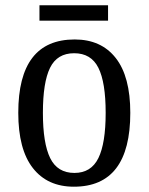

<svg xmlns="http://www.w3.org/2000/svg" viewBox="-20 -695 561 725"><path d="M49 -269Q49 -546 262 -546Q362 -546 417 -476Q472 -406 472 -269Q472 10 259 10Q159 10 104 -60.5Q49 -131 49 -269ZM379 -269Q379 -384 351.5 -439Q324 -494 260 -494Q196 -494 169 -439Q142 -384 142 -269Q142 -154 169.5 -98Q197 -42 261 -42Q324 -42 351.5 -98Q379 -154 379 -269ZM129 -675H388V-617H129Z"/></svg>

Font: Noto Serif Narrow
Style: Regular
Weight: 400
Width: 4
Designer: Monotype Design Team
Foundry: Monotype Imaging Inc.
Version: Version 1.001